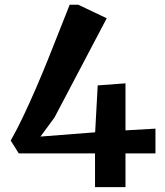

<svg xmlns="http://www.w3.org/2000/svg" viewBox="-20 -768 676 788"><path d="M370 0V-138.5H57L24 -191Q49.5 -236 75.5 -290.8Q101.5 -345.5 127.5 -405.5Q153.5 -465.5 177.8 -526.2Q202 -587 224.5 -643.8Q247 -700.5 266 -748.5H301.5L418 -693L203.5 -285.5L146 -207.5L370.5 -225L381 -417.5L495 -426V-233L618 -240V-138.5H495V0Z"/></svg>

Font: Merriweather Light 18pt
Style: Bold
Weight: 700
Version: Version 2.100